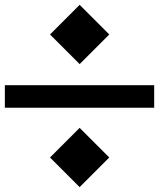

<svg xmlns="http://www.w3.org/2000/svg" viewBox="-20 -809 655 791"><path d="M308.1 -38.1 186 -160.2 308.1 -282.2 430.2 -160.2ZM308.1 -544.9 186 -667 308.1 -789.1 430.2 -667ZM615.2 -365.2H0V-458H615.2Z"/></svg>

Font: KJV1611
Style: Regular
Weight: 400
Version: Version 3.6.1